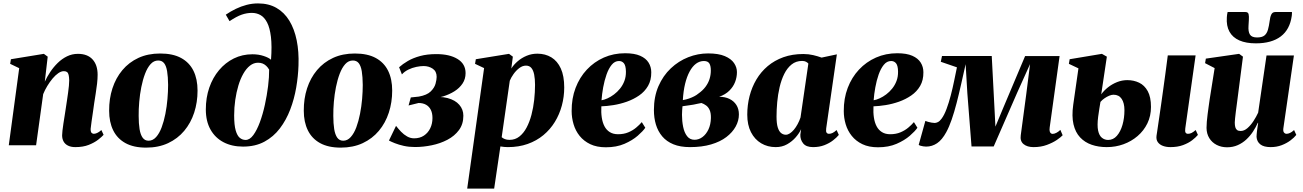

<svg xmlns="http://www.w3.org/2000/svg" viewBox="-20 -851 7633 1125"><path d="M242.5 -372.5Q255.5 -401 274.5 -429.5Q293.5 -458 318.2 -482.2Q343 -506.5 372.8 -521Q402.5 -535.5 436.5 -535.5Q492.5 -535.5 522.2 -503Q552 -470.5 552 -413Q552 -389.5 548.8 -361Q545.5 -332.5 540.8 -303.2Q536 -274 532 -247Q529 -222.5 524.5 -193.8Q520 -165 516.5 -139Q513 -113 511 -95.5Q511 -77.5 517 -72.2Q523 -67 529.5 -67Q538 -67 549 -71.8Q560 -76.5 574 -89L587 -61Q577 -49.5 555.2 -32.5Q533.5 -15.5 500.2 -2.2Q467 11 421 11Q396.5 11 379 2.5Q361.5 -6 352.8 -21.5Q344 -37 344 -58Q344 -67.5 346 -85.8Q348 -104 351.5 -126.8Q355 -149.5 358.8 -173Q362.5 -196.5 365.5 -216.5Q369 -239.5 372.5 -263Q376 -286.5 379 -308.2Q382 -330 383.8 -348.5Q385.5 -367 385.5 -380.5Q385 -400 382.2 -411.8Q379.5 -423.5 372.8 -428.8Q366 -434 354 -434Q338.5 -434 321.5 -422.2Q304.5 -410.5 288 -390.8Q271.5 -371 257 -347Q242.5 -323 233 -299.5L191.5 0H31.5L92.5 -451.5L39.5 -477L44 -504L237 -535.5L259.5 -519Z M918.5 -537.5Q993 -537.5 1041.2 -511.2Q1089.5 -485 1113.5 -436.5Q1137.5 -388 1137.5 -320Q1137.5 -251.5 1117.8 -191Q1098 -130.5 1059.5 -84.5Q1021 -38.5 964.8 -12.2Q908.5 14 836 14Q763 14 715 -12.5Q667 -39 643.2 -87.5Q619.5 -136 619.5 -202Q619 -272.5 638.8 -333.2Q658.5 -394 697 -440Q735.5 -486 791.2 -511.8Q847 -537.5 918.5 -537.5ZM907 -496.5Q881.5 -496.5 862.5 -475.5Q843.5 -454.5 830 -419Q816.5 -383.5 808 -340.8Q799.5 -298 795.8 -254Q792 -210 792.5 -172Q792.5 -127 797.8 -94.5Q803 -62 815.8 -44.2Q828.5 -26.5 850.5 -26.5Q875.5 -26.5 894.8 -48Q914 -69.5 927.2 -105Q940.5 -140.5 949 -183.8Q957.5 -227 961.2 -271.2Q965 -315.5 965 -353.5Q964.5 -402 959.2 -433.5Q954 -465 941.5 -480.8Q929 -496.5 907 -496.5Z M1404 8Q1339 8 1290 -17.5Q1241 -43 1213.5 -91.8Q1186 -140.5 1186 -209.5Q1186 -278.5 1206.2 -337.2Q1226.5 -396 1263.5 -440Q1300.5 -484 1350.2 -508.5Q1400 -533 1459 -533Q1495 -533 1525 -523Q1555 -513 1568 -501Q1574 -581.5 1567.5 -635Q1561 -688.5 1545 -719.2Q1529 -750 1506 -762.8Q1483 -775.5 1456 -775.5Q1426 -775.5 1396 -765Q1366 -754.5 1325 -727L1303 -765Q1330.5 -784 1361.5 -799Q1392.5 -814 1425.2 -822.5Q1458 -831 1492 -831Q1554.5 -831 1600.2 -804.5Q1646 -778 1675.5 -729.5Q1705 -681 1718.5 -614.5Q1732 -548 1729 -468Q1727 -404.5 1715.5 -337.5Q1704 -270.5 1680.5 -209Q1657 -147.5 1619.8 -98.5Q1582.5 -49.5 1529.2 -20.8Q1476 8 1404 8ZM1419 -31Q1443.5 -31 1464.5 -59.8Q1485.5 -88.5 1502.8 -135.2Q1520 -182 1532 -237Q1544 -292 1550.8 -346.2Q1557.5 -400.5 1557 -443Q1549.5 -456 1540 -465Q1530.5 -474 1518.8 -478.8Q1507 -483.5 1492 -483.5Q1466.5 -483.5 1444.8 -466.5Q1423 -449.5 1405.8 -419.2Q1388.5 -389 1376.8 -349.8Q1365 -310.5 1358.5 -265.8Q1352 -221 1352 -175Q1352 -118 1361 -86.8Q1370 -55.5 1385.2 -43.2Q1400.5 -31 1419 -31Z M2059 -537.5Q2133.5 -537.5 2181.8 -511.2Q2230 -485 2254 -436.5Q2278 -388 2278 -320Q2278 -251.5 2258.2 -191Q2238.5 -130.5 2200 -84.5Q2161.5 -38.5 2105.2 -12.2Q2049 14 1976.5 14Q1903.5 14 1855.5 -12.5Q1807.5 -39 1783.8 -87.5Q1760 -136 1760 -202Q1759.5 -272.5 1779.2 -333.2Q1799 -394 1837.5 -440Q1876 -486 1931.8 -511.8Q1987.5 -537.5 2059 -537.5ZM2047.5 -496.5Q2022 -496.5 2003 -475.5Q1984 -454.5 1970.5 -419Q1957 -383.5 1948.5 -340.8Q1940 -298 1936.2 -254Q1932.5 -210 1933 -172Q1933 -127 1938.2 -94.5Q1943.5 -62 1956.2 -44.2Q1969 -26.5 1991 -26.5Q2016 -26.5 2035.2 -48Q2054.5 -69.5 2067.8 -105Q2081 -140.5 2089.5 -183.8Q2098 -227 2101.8 -271.2Q2105.5 -315.5 2105.5 -353.5Q2105 -402 2099.8 -433.5Q2094.5 -465 2082 -480.8Q2069.5 -496.5 2047.5 -496.5Z M2411.5 10.5Q2376.5 10.5 2346.2 3.8Q2316 -3 2293.5 -12Q2271 -21 2259 -27.5L2300.5 -113.5Q2314 -96 2330 -79.2Q2346 -62.5 2365.5 -51.5Q2385 -40.5 2406.5 -40.5Q2440 -40.5 2464 -56.5Q2488 -72.5 2501 -99.5Q2514 -126.5 2514 -159.5Q2514 -187.5 2504.5 -207Q2495 -226.5 2476.8 -237Q2458.5 -247.5 2432.5 -247.5L2374 -233L2387 -280L2434 -285Q2481.5 -293.5 2503.5 -315Q2525.5 -336.5 2532 -360.5Q2538.5 -384.5 2538.5 -400.5Q2538.5 -433 2515.5 -448.5Q2492.5 -464 2462 -464Q2443 -464 2419 -459Q2395 -454 2372.5 -443Q2350 -432 2335 -415L2318.5 -457Q2339.5 -476 2370 -493.8Q2400.5 -511.5 2441.8 -522.8Q2483 -534 2536.5 -534Q2614.5 -534 2661.2 -505.2Q2708 -476.5 2708 -422.5Q2708 -388 2690.2 -361.5Q2672.5 -335 2642.8 -316.2Q2613 -297.5 2576.5 -286.2Q2540 -275 2504 -271L2492.5 -278Q2557 -288.5 2602.2 -276.5Q2647.5 -264.5 2671.2 -237Q2695 -209.5 2695 -173Q2695 -123.5 2669.2 -88.8Q2643.5 -54 2601.5 -32Q2559.5 -10 2509.8 0.2Q2460 10.5 2411.5 10.5Z M2717.5 254 2816.5 -452 2763.5 -477 2768 -504 2962.5 -535.5 2985 -519 2976 -449.5Q2990.5 -472.5 3013.5 -492.2Q3036.5 -512 3065.8 -524.2Q3095 -536.5 3128.5 -536.5Q3175 -536.5 3210.5 -515Q3246 -493.5 3266 -449.8Q3286 -406 3286 -338.5Q3286 -284 3272 -232.2Q3258 -180.5 3231 -136.5Q3204 -92.5 3164 -59.2Q3124 -26 3071.8 -7.5Q3019.5 11 2956 11Q2946 11 2934.5 10Q2923 9 2912 7L2875.5 254ZM2919.5 -47Q2927 -40.5 2938.2 -36Q2949.5 -31.5 2965.5 -31.5Q2998.5 -31.5 3023.2 -51Q3048 -70.5 3065.5 -103.5Q3083 -136.5 3094 -178.2Q3105 -220 3110 -265.5Q3115 -311 3115 -353.5Q3115 -388 3110 -413.5Q3105 -439 3093.5 -452.8Q3082 -466.5 3062 -466.5Q3041.5 -466.5 3022.5 -452Q3003.5 -437.5 2989 -417Q2974.5 -396.5 2967 -378Z M3761 -102.5Q3747.5 -82.5 3716.5 -55.5Q3685.5 -28.5 3638.8 -8.2Q3592 12 3530 12Q3476.5 12 3438.5 -6.2Q3400.5 -24.5 3376.2 -54.8Q3352 -85 3340.8 -123Q3329.5 -161 3329.5 -200Q3329 -274 3352.5 -335.8Q3376 -397.5 3418.5 -443Q3461 -488.5 3518.2 -513.8Q3575.5 -539 3643 -539Q3697.5 -539 3731 -524.2Q3764.5 -509.5 3780.2 -484.2Q3796 -459 3796 -427.5Q3796.5 -381 3777 -347.5Q3757.5 -314 3724.8 -291.5Q3692 -269 3653 -255.2Q3614 -241.5 3574.8 -235.2Q3535.5 -229 3503.5 -228Q3501.5 -192.5 3506 -162.5Q3510.5 -132.5 3522 -110.8Q3533.5 -89 3553.2 -76.8Q3573 -64.5 3601.5 -64.5Q3635 -64.5 3661.2 -75.5Q3687.5 -86.5 3707.2 -103Q3727 -119.5 3740.5 -135.5ZM3607 -493.5Q3582 -493.5 3564 -471.2Q3546 -449 3533.8 -414Q3521.5 -379 3514.2 -339Q3507 -299 3504.5 -263.5Q3520.5 -266 3539.8 -274.8Q3559 -283.5 3578 -297.8Q3597 -312 3613 -331.8Q3629 -351.5 3638.5 -376.5Q3648 -401.5 3647.5 -431.5Q3647 -466 3636 -479.8Q3625 -493.5 3607 -493.5Z M4023 11Q3966 11 3925.8 -5.5Q3885.5 -22 3860.2 -52Q3835 -82 3823.2 -121.2Q3811.5 -160.5 3811.5 -206Q3811.5 -284.5 3838.2 -346Q3865 -407.5 3910.5 -450.5Q3956 -493.5 4012.8 -515.8Q4069.5 -538 4129 -538Q4190 -538 4227 -522.2Q4264 -506.5 4281 -481.5Q4298 -456.5 4298 -428.5Q4298 -398.5 4287.2 -370.5Q4276.5 -342.5 4253.5 -319.8Q4230.5 -297 4194 -284Q4228.5 -284 4254.2 -271.5Q4280 -259 4294.8 -235.8Q4309.5 -212.5 4309.5 -180.5Q4309.5 -144 4290.8 -109.8Q4272 -75.5 4236 -48Q4200 -20.5 4146.5 -4.8Q4093 11 4023 11ZM4049.5 -32Q4074.5 -32 4096 -48Q4117.5 -64 4131 -92.5Q4144.5 -121 4145.5 -159.5Q4146 -188.5 4138.2 -206Q4130.5 -223.5 4117.5 -233Q4104.5 -242.5 4090 -247.5Q4079 -245.5 4067.2 -243Q4055.5 -240.5 4043.8 -238Q4032 -235.5 4021 -234.5Q4010.5 -233 4000 -231.5Q3989.5 -230 3979 -228.5Q3978 -218 3977 -204.2Q3976 -190.5 3976 -178.5Q3976 -141.5 3982.8 -108Q3989.5 -74.5 4005.8 -53.2Q4022 -32 4049.5 -32ZM3981 -264.5Q3999.5 -267.5 4016.8 -273.5Q4034 -279.5 4048.2 -287Q4062.5 -294.5 4071 -302Q4097 -320 4113.5 -342Q4130 -364 4137.5 -388.2Q4145 -412.5 4145 -437.5Q4145 -466 4136 -479.8Q4127 -493.5 4104.5 -493.5Q4079.5 -493.5 4058.2 -477.8Q4037 -462 4020.8 -432Q4004.5 -402 3994.2 -359.8Q3984 -317.5 3981 -264.5Z M4821 -99Q4818.5 -80.5 4823.2 -73.8Q4828 -67 4837.5 -67Q4847.5 -67 4857.8 -71.8Q4868 -76.5 4882 -89L4895 -60.5Q4883 -45.5 4861.5 -28.8Q4840 -12 4810.5 -0.5Q4781 11 4744 11Q4703.5 11 4686 -11Q4668.5 -33 4669.5 -62L4674 -94Q4663 -70 4642 -46Q4621 -22 4591.8 -5.5Q4562.5 11 4525.5 11Q4477.5 11 4439.8 -11.5Q4402 -34 4380.2 -76.5Q4358.5 -119 4358.5 -179Q4358.5 -235.5 4372 -288Q4385.5 -340.5 4412 -385.2Q4438.5 -430 4478.2 -463.5Q4518 -497 4570.2 -515.8Q4622.5 -534.5 4687 -534.5Q4717.5 -534.5 4745 -528Q4772.5 -521.5 4794 -513.5L4883.5 -532.5ZM4716.5 -478.5Q4712 -484 4703 -489Q4694 -494 4680 -494Q4644 -494 4618.2 -473.2Q4592.5 -452.5 4575.2 -417.8Q4558 -383 4548 -340Q4538 -297 4534 -252.5Q4530 -208 4530 -168Q4530 -127.5 4537.2 -104.2Q4544.5 -81 4557 -71.2Q4569.5 -61.5 4584.5 -61.5Q4596 -61.5 4608.2 -69.5Q4620.5 -77.5 4632 -91.2Q4643.5 -105 4653.5 -123.5Q4663.5 -142 4670.5 -162.5Z M5355.5 -102.5Q5342 -82.5 5311 -55.5Q5280 -28.5 5233.2 -8.2Q5186.5 12 5124.5 12Q5071 12 5033 -6.2Q4995 -24.5 4970.8 -54.8Q4946.5 -85 4935.2 -123Q4924 -161 4924 -200Q4923.5 -274 4947 -335.8Q4970.5 -397.5 5013 -443Q5055.5 -488.5 5112.8 -513.8Q5170 -539 5237.5 -539Q5292 -539 5325.5 -524.2Q5359 -509.5 5374.8 -484.2Q5390.5 -459 5390.5 -427.5Q5391 -381 5371.5 -347.5Q5352 -314 5319.2 -291.5Q5286.5 -269 5247.5 -255.2Q5208.5 -241.5 5169.2 -235.2Q5130 -229 5098 -228Q5096 -192.5 5100.5 -162.5Q5105 -132.5 5116.5 -110.8Q5128 -89 5147.8 -76.8Q5167.5 -64.5 5196 -64.5Q5229.5 -64.5 5255.8 -75.5Q5282 -86.5 5301.8 -103Q5321.5 -119.5 5335 -135.5ZM5201.5 -493.5Q5176.5 -493.5 5158.5 -471.2Q5140.5 -449 5128.2 -414Q5116 -379 5108.8 -339Q5101.5 -299 5099 -263.5Q5115 -266 5134.2 -274.8Q5153.5 -283.5 5172.5 -297.8Q5191.5 -312 5207.5 -331.8Q5223.5 -351.5 5233 -376.5Q5242.5 -401.5 5242 -431.5Q5241.5 -466 5230.5 -479.8Q5219.5 -493.5 5201.5 -493.5Z M6036 11Q5998.5 11 5977.2 -6.8Q5956 -24.5 5961 -58.5L5993 -297.5L6015.5 -475.5L5940.5 -309L5802.5 7H5672.5L5648 -305.5L5638 -475Q5624.5 -415 5611.5 -357Q5598.5 -299 5585 -246.8Q5571.5 -194.5 5556.5 -151Q5541.5 -107.5 5524.5 -76.5Q5500 -31.5 5470.8 -11.8Q5441.5 8 5406.5 8Q5398.5 8 5389.5 6.5Q5380.5 5 5373.2 2.8Q5366 0.5 5363 -2L5402 -142.5Q5407.5 -140 5417.5 -137.2Q5427.5 -134.5 5438.2 -132.5Q5449 -130.5 5456.5 -130.5Q5461 -130.5 5465.5 -131.8Q5470 -133 5475.2 -135.5Q5480.5 -138 5486 -143Q5491.5 -148 5497 -155.5Q5513 -177 5526.2 -212.8Q5539.5 -248.5 5550.8 -291.5Q5562 -334.5 5570.8 -377.8Q5579.5 -421 5587 -456.5L5492.5 -489L5499.5 -523H5791L5807 -217L5812.5 -109L5857.5 -217L5986.5 -522.5H6188.5L6130.5 -104Q6128.5 -89.5 6130.8 -81.2Q6133 -73 6137.8 -69.8Q6142.5 -66.5 6147.5 -66.5Q6157.5 -66.5 6169.8 -72.8Q6182 -79 6193 -90L6206.5 -58.5Q6196.5 -47.5 6172.8 -31.2Q6149 -15 6114.2 -2Q6079.5 11 6036 11Z M6837.5 11Q6813.5 11 6794 3.8Q6774.5 -3.5 6764 -18.2Q6753.5 -33 6756.5 -56Q6758 -64 6760.2 -80Q6762.5 -96 6766 -119.5Q6769.5 -143 6774 -174Q6778.5 -205 6784 -243Q6789.5 -281 6795.5 -325.2Q6801.5 -369.5 6808.5 -419.8Q6815.5 -470 6822.5 -526.5H6985.5L6925 -99Q6922.5 -81 6926.8 -74Q6931 -67 6941 -67Q6951.5 -67 6961.8 -72Q6972 -77 6986 -89L6999 -60.5Q6987 -46 6965.2 -29.2Q6943.5 -12.5 6911.8 -0.8Q6880 11 6837.5 11ZM6465 11Q6416.5 11 6376.5 -2.8Q6336.5 -16.5 6308.8 -46Q6281 -75.5 6270 -122.8Q6259 -170 6268.5 -237.5L6299 -450.5L6243 -477L6247.5 -504L6436.5 -535.5L6465.5 -519L6432.5 -298.5Q6449 -321 6472.8 -339.8Q6496.5 -358.5 6525.5 -370Q6554.5 -381.5 6585.5 -381.5Q6623 -381.5 6654.5 -366.5Q6686 -351.5 6705 -317Q6724 -282.5 6724 -224.5Q6724 -171.5 6703 -128.2Q6682 -85 6645.5 -53.8Q6609 -22.5 6562.8 -5.8Q6516.5 11 6465 11ZM6473 -31Q6503 -31 6524.2 -55.2Q6545.5 -79.5 6557 -119.2Q6568.5 -159 6568.5 -205.5Q6568.5 -247.5 6552.2 -271.8Q6536 -296 6504.5 -296Q6493 -296 6479.2 -290.2Q6465.5 -284.5 6452 -275.2Q6438.5 -266 6428 -254Q6424.5 -235 6421.5 -214.5Q6418.5 -194 6414.5 -167Q6408 -116 6414.2 -86.2Q6420.5 -56.5 6436.5 -43.8Q6452.5 -31 6473 -31Z M7170 12Q7136 12 7108.8 -2Q7081.5 -16 7065.8 -41.5Q7050 -67 7049.5 -101.5Q7049.5 -118 7051.2 -138.2Q7053 -158.5 7055.8 -181Q7058.5 -203.5 7061.8 -226Q7065 -248.5 7068 -269.5L7097 -452L7041 -481L7045.5 -507.5L7240.5 -535.5L7263 -519L7233 -286.5Q7230.5 -265.5 7227.2 -241.8Q7224 -218 7221.2 -196.5Q7218.5 -175 7216.8 -158.2Q7215 -141.5 7215 -133.5Q7215 -117 7218 -106Q7221 -95 7228.5 -89.2Q7236 -83.5 7249.5 -83.5Q7270 -83.5 7289.2 -100.2Q7308.5 -117 7324.8 -142Q7341 -167 7352 -191L7401 -526H7561.5L7499.5 -98Q7497.5 -81 7503.8 -74Q7510 -67 7518.5 -67Q7527.5 -67 7538.5 -72Q7549.5 -77 7562.5 -89L7575.5 -60.5Q7563.5 -45 7541.2 -28.2Q7519 -11.5 7489.5 -0.2Q7460 11 7425.5 11Q7385 11 7364.8 -5Q7344.5 -21 7342.5 -49Q7342.5 -53.5 7343.2 -62.8Q7344 -72 7345.2 -83.2Q7346.5 -94.5 7348.5 -107Q7350.5 -119.5 7352 -131L7350 -131.5Q7338.5 -105.5 7321.8 -80Q7305 -54.5 7282.8 -33.8Q7260.5 -13 7232.2 -0.5Q7204 12 7170 12ZM7277.5 -780.5Q7293 -780.5 7296 -768Q7299 -755.5 7297.5 -734Q7297.5 -727.5 7296.5 -717.2Q7295.5 -707 7295.5 -700Q7293 -665.5 7303.8 -648.5Q7314.5 -631.5 7345.5 -631.5Q7374.5 -631.5 7388.8 -643Q7403 -654.5 7409.2 -676.5Q7415.5 -698.5 7419.5 -728.5Q7422 -751.5 7429 -766Q7436 -780.5 7452.5 -780.5H7550Q7550 -775.5 7550 -770Q7550 -764.5 7549 -758.5Q7538 -678 7484.5 -637.5Q7431 -597 7338.5 -597Q7281 -597 7241.8 -614.2Q7202.5 -631.5 7183.8 -665.5Q7165 -699.5 7168.5 -749.5Q7169 -757.5 7170 -765.2Q7171 -773 7173 -780.5Z"/></svg>

Font: Merriweather 96pt Black
Style: Italic
Weight: 900
Italic angle: -7.8°
Version: Version 2.101